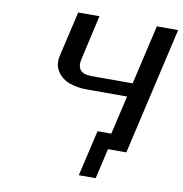

<svg xmlns="http://www.w3.org/2000/svg" viewBox="-92 -781 980 1031"><g transform="rotate(10 398.0 -265.0)"><path d="M194 -448 251 -695H367L312 -453Q293 -371 381 -371H605L680 -695H796L636 0H536L498 165H406L464 -85H539L588 -296H368Q317 -296 274.5 -311Q232 -326 207.5 -362Q183 -398 194 -448Z"/></g></svg>

Font: Coval
Style: Medium Italic
Weight: 500
Foundry: Context Ltd
Version: Version 001.000